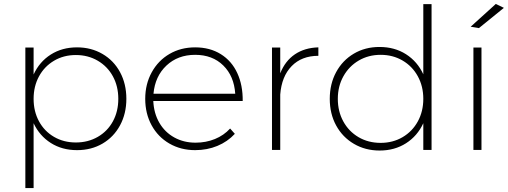

<svg xmlns="http://www.w3.org/2000/svg" viewBox="-20 -763 2584 977"><path d="M623 -260Q623 -185 591 -125.5Q559 -66 502 -32.5Q445 1 372 1Q296 1 238.5 -35.5Q181 -72 151 -136V194H109V-521H151V-384Q181 -449 238.5 -485.5Q296 -522 372 -522Q444 -522 501.5 -488.5Q559 -455 591 -395.5Q623 -336 623 -260ZM582 -260Q582 -324 554.5 -374.5Q527 -425 477.5 -454Q428 -483 366 -483Q304 -483 255 -454Q206 -425 178.5 -374.5Q151 -324 151 -260Q151 -196 178.5 -145.5Q206 -95 255 -66.5Q304 -38 366 -38Q428 -38 477.5 -66.5Q527 -95 554.5 -145.5Q582 -196 582 -260Z M1215 -249H760Q763 -186 791 -138Q819 -90 867 -63.5Q915 -37 975 -37Q1028 -37 1073.5 -55.5Q1119 -74 1151 -109L1175 -82Q1138 -42 1086 -20.5Q1034 1 973 1Q900 1 842 -32.5Q784 -66 751.5 -125.5Q719 -185 719 -260Q719 -335 752 -395Q785 -455 842.5 -488.5Q900 -522 973 -522Q1048 -522 1103.5 -487.5Q1159 -453 1187.5 -391Q1216 -329 1215 -249ZM1177 -286Q1171 -376 1116 -430Q1061 -484 973 -484Q885 -484 827 -429.5Q769 -375 761 -286Z M1600 -522V-479Q1515 -479 1464 -426.5Q1413 -374 1406 -282V0H1364V-521H1406V-390Q1431 -453 1480.5 -486.5Q1530 -520 1600 -522Z M2176 -742V0H2134V-136Q2104 -71 2046 -34Q1988 3 1912 3Q1839 3 1781 -31Q1723 -65 1690.5 -124.5Q1658 -184 1658 -260Q1658 -336 1690.5 -396Q1723 -456 1780.5 -490Q1838 -524 1911 -524Q1988 -524 2046 -487Q2104 -450 2134 -385V-742ZM2134 -260Q2134 -324 2106 -375Q2078 -426 2028.5 -455Q1979 -484 1917 -484Q1855 -484 1805.5 -455Q1756 -426 1727.5 -375Q1699 -324 1699 -260Q1699 -196 1727 -145Q1755 -94 1804.5 -65Q1854 -36 1917 -36Q1979 -36 2028.5 -65Q2078 -94 2106 -145Q2134 -196 2134 -260Z M2503 -743 2544 -723 2417 -620 2375 -627ZM2389 -521H2430V0H2389Z"/></svg>

Font: TypoPRO Montserrat
Style: Regular
Weight: 275
Designer: Julieta Ulanovsky
Foundry: Julieta Ulanovsky
Version: Version 6.001